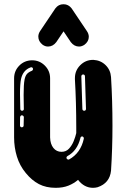

<svg xmlns="http://www.w3.org/2000/svg" viewBox="-20 -899 608 919"><path d="M425.2 0Q383.2 0 353.5 -38.1Q334.2 -21.3 307.9 -10.6Q281.7 0 246.5 0Q200.5 0 166.3 -17.8Q132.2 -35.6 103.5 -70.8Q74.3 -105.9 60.9 -149.8Q47.5 -193.6 47.5 -241.1V-524.3Q47.5 -559.4 71.8 -584.4Q96 -609.4 132.2 -610.4H133.7Q169.3 -610.4 194.6 -585.1Q219.8 -559.9 219.8 -524.3V-241.1Q220.8 -209.4 235.6 -190.8Q250.5 -172.3 274.3 -172.3Q296.5 -172.3 310.6 -187.9Q324.8 -203.5 332.9 -224Q341.1 -244.6 345 -261.9V-288.6Q345 -408.9 338.6 -519.3V-525.2Q338.6 -561.4 364.1 -586.9Q389.6 -612.4 425.2 -612.4H427.2Q461.9 -610.4 485.4 -587.4Q508.9 -564.4 511.4 -530.2Q518.3 -418.3 518.3 -297.5Q518.3 -188.1 511.4 -81.7Q505 -22.3 447.5 -3Q436.6 0 425.2 0ZM85.6 -368.8Q89.6 -368.8 91.8 -371.3Q94.1 -373.8 94.1 -376.2L93.1 -445Q93.1 -495 97.5 -517.8Q101 -535.6 108.9 -544.8Q116.8 -554 133.2 -560.4Q138.1 -563.4 138.1 -568.3Q138.1 -571.8 135.9 -574.5Q133.7 -577.2 129.2 -577.2L125.7 -576.2Q90.1 -562.9 80.7 -521.3Q75.7 -496.5 75.7 -450Q75.7 -419.3 77.2 -377.2Q77.2 -373.8 79.7 -371.3Q82.2 -368.8 85.6 -368.8ZM383.2 -368.8Q387.1 -368.8 389.4 -371.5Q391.6 -374.3 391.6 -377.7L386.6 -534.2Q386.6 -537.6 384.2 -540.1Q381.7 -542.6 377.7 -542.6Q374.3 -542.6 371.8 -539.9Q369.3 -537.1 369.3 -533.7L374.3 -377.7Q374.3 -373.8 376.7 -371.3Q379.2 -368.8 383.2 -368.8ZM84.2 -289.6Q87.6 -289.6 90.3 -291.8Q93.1 -294.1 93.1 -297.5L94.1 -338.1Q94.1 -341.6 91.3 -344.3Q88.6 -347 85.1 -347H84.2Q81.2 -347 79.2 -344.8Q77.2 -342.6 76.2 -338.6L75.7 -298Q75.7 -294.6 78.2 -292.1Q80.7 -289.6 84.2 -289.6ZM306.9 -135.1 310.4 -135.6Q366.3 -166.3 381.2 -235.1V-237.1Q381.2 -240.6 378.7 -243.3Q376.2 -246 372.8 -246Q369.8 -246 367.6 -243.8Q365.3 -241.6 364.9 -238.6Q350 -177.2 303 -152Q298 -149 298 -143.6L299 -140.1Q302.5 -135.1 306.9 -135.1ZM358.4 -676.2Q335.1 -676.2 318.8 -697.5L284.2 -749L249.5 -697.5Q233.2 -676.2 209.9 -676.2Q196.5 -676.2 184.2 -684.7Q163.4 -701 163.4 -723.8Q163.4 -737.1 171.8 -750L245 -858.9Q259.9 -878.7 283.2 -878.7H284.7Q307.4 -878.7 322.8 -858.9L396 -750Q405 -737.1 405 -722.8Q405 -700.5 384.2 -684.7Q371.3 -676.2 358.4 -676.2Z"/></svg>

Font: AKL FREE 002
Style: Regular
Weight: 400
Designer: AKL
Foundry: AKL
Version: Version 1.00;August 17, 2024;FontCreator 13.0.0.2675 64-bit